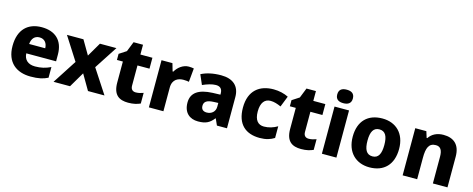

<svg xmlns="http://www.w3.org/2000/svg" viewBox="-36 -1458 5320 2159"><g transform="rotate(15 2624.0 -379.0)"><path d="M310 -559C152 -559 45 -465 45 -271C45 -78 165 10 329 10C420 10 476 -3 529 -30V-154C469 -126 417 -113 348 -113C264 -113 219 -159 216 -230H563V-309C563 -473 466 -559 310 -559ZM315 -442C375 -442 406 -398 407 -340H220C226 -408 262 -442 315 -442Z M776 -280 595 0H787L892 -178L996 0H1188L1005 -280L1180 -549H988L892 -385L796 -549H604Z M1518 -124C1481 -124 1459 -145 1459 -187V-422H1599V-549H1459V-663H1349L1303 -547L1220 -493V-422H1289V-177C1289 -31 1362 10 1465 10C1528 10 1569 -2 1606 -18V-142C1578 -132 1550 -124 1518 -124Z M2021 -559C1956 -559 1897 -514 1866 -459H1858L1832 -549H1705V0H1874V-275C1874 -377 1946 -400 2001 -400C2033 -400 2051 -397 2065 -394L2080 -553C2068 -556 2042 -559 2021 -559Z M2398 -559C2304 -559 2227 -541 2167 -510L2216 -397C2268 -420 2323 -438 2369 -438C2416 -438 2445 -416 2445 -359V-346L2354 -343C2194 -336 2110 -280 2110 -165C2110 -46 2182 10 2278 10C2370 10 2413 -15 2460 -74H2464L2497 0H2614V-363C2614 -491 2536 -559 2398 -559ZM2395 -248 2446 -250V-206C2446 -147 2402 -112 2347 -112C2308 -112 2282 -131 2282 -173C2282 -219 2311 -245 2395 -248Z M2996 10C3069 10 3121 -7 3165 -35V-171C3119 -143 3064 -126 3009 -126C2942 -126 2899 -170 2899 -273C2899 -375 2941 -425 3009 -425C3050 -425 3089 -412 3132 -393L3182 -520C3134 -544 3074 -559 3009 -559C2847 -559 2727 -472 2727 -272C2727 -77 2833 10 2996 10Z M3531 -124C3494 -124 3472 -145 3472 -187V-422H3612V-549H3472V-663H3362L3316 -547L3233 -493V-422H3302V-177C3302 -31 3375 10 3478 10C3541 10 3582 -2 3619 -18V-142C3591 -132 3563 -124 3531 -124Z M3804 -768C3754 -768 3713 -751 3713 -689C3713 -629 3754 -611 3804 -611C3853 -611 3895 -629 3895 -689C3895 -751 3853 -768 3804 -768ZM3888 -549H3719V0H3888Z M4544 -276C4544 -458 4432 -559 4276 -559C4107 -559 4004 -458 4004 -276C4004 -93 4116 10 4273 10C4441 10 4544 -93 4544 -276ZM4176 -276C4176 -377 4205 -432 4274 -432C4344 -432 4372 -377 4372 -276C4372 -174 4344 -118 4275 -118C4204 -118 4176 -174 4176 -276Z M4987 -559C4911 -559 4853 -529 4818 -476H4811L4788 -549H4659V0H4828V-250C4828 -363 4851 -425 4933 -425C4988 -425 5011 -386 5011 -311V0H5181V-358C5181 -499 5103 -559 4987 -559Z"/></g></svg>

Font: Noto Sans Myanmar UI ExtraBold
Style: Regular
Weight: 800
Designer: Monotype Design Team
Foundry: Monotype Imaging Inc.
Version: Version 2.103